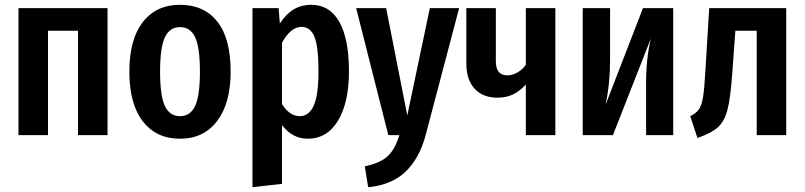

<svg xmlns="http://www.w3.org/2000/svg" viewBox="-20 -563 3354 800"><path d="M305 0V-435H180V0H57V-529H428V0Z M941 -265Q941 -133 885 -59Q829 15 730 15Q631 15 575 -57.5Q519 -130 519 -265Q519 -399 575 -471Q631 -543 730 -543Q830 -543 885.5 -473Q941 -403 941 -265ZM647 -265Q647 -164 667 -121.5Q687 -79 730 -79Q773 -79 793 -121.5Q813 -164 813 -265Q813 -366 793 -408Q773 -450 730 -450Q687 -450 667 -407.5Q647 -365 647 -265Z M1434 -266Q1434 -136 1388.5 -60.5Q1343 15 1262 15Q1198 15 1155 -42V203L1032 217V-529H1141L1146 -465Q1172 -505 1204 -524Q1236 -543 1276 -543Q1354 -543 1394 -471.5Q1434 -400 1434 -266ZM1307 -265Q1307 -369 1290 -410Q1273 -451 1237 -451Q1191 -451 1155 -385V-129Q1187 -79 1229 -79Q1267 -79 1287 -122.5Q1307 -166 1307 -265Z M1753 2Q1727 98 1669 153Q1611 208 1514 217L1500 130Q1563 117 1594.5 88.5Q1626 60 1644 0H1598L1464 -529H1589L1677 -82L1771 -529H1893Z M2294 -529V0H2171V-211Q2147 -184 2118.5 -170Q2090 -156 2052 -156Q1992 -156 1957.5 -193.5Q1923 -231 1923 -299V-529H2046V-309Q2046 -278 2058 -263.5Q2070 -249 2094 -249Q2115 -249 2136 -261Q2157 -273 2171 -293V-529Z M2785 0H2672V-216Q2672 -319 2692 -403L2534 0H2408V-529H2522V-312Q2522 -215 2503 -126L2659 -529H2785Z M3256 -529V0H3133V-435H3044L3031 -257Q3024 -156 3011.5 -107Q2999 -58 2971.5 -33Q2944 -8 2886 12L2856 -79Q2881 -91 2892.5 -108Q2904 -125 2909.5 -159.5Q2915 -194 2919 -265L2935 -529Z"/></svg>

Font: Fira Sans Extra Condensed Medium
Style: Regular
Weight: 500
Width: 1
Designer: Carrois Corporate & Edenspiekermann AG
Foundry: Carrois Corporate GbR & Edenspiekermann AG
Version: Version 4.203